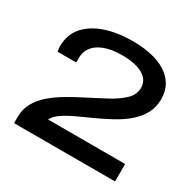

<svg xmlns="http://www.w3.org/2000/svg" viewBox="-153 -864 1044 1029"><g transform="rotate(30 369.5 -349.5)"><path d="M55 0V-38Q55 -87 77 -126.5Q99 -166 136 -197.5Q173 -229 218.5 -256Q264 -283 312 -307Q375 -339 429 -368Q483 -397 516.5 -429.5Q550 -462 550 -503Q550 -535 530.5 -557.5Q511 -580 472.5 -592.5Q434 -605 377 -605Q308 -605 264 -587Q220 -569 200.5 -540.5Q181 -512 181 -479V-448H66Q65 -455 63.5 -462Q62 -469 62 -479Q62 -552 104 -600.5Q146 -649 219.5 -674Q293 -699 389 -699Q450 -699 502 -687.5Q554 -676 592.5 -652Q631 -628 652.5 -591.5Q674 -555 674 -506Q674 -454 652 -414.5Q630 -375 593.5 -343.5Q557 -312 510 -286.5Q463 -261 413 -238Q365 -217 321.5 -196.5Q278 -176 246.5 -154.5Q215 -133 203 -108H680V0Z"/></g></svg>

Font: Archivo Expanded Medium
Style: Regular
Weight: 500
Width: 7
Designer: Hector Gatti
Foundry: Omnibus-Type
Version: Version 2.001